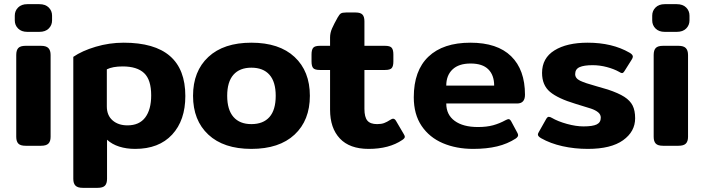

<svg xmlns="http://www.w3.org/2000/svg" viewBox="-20 -700 3382 922"><path d="M51 -602V-625Q51 -648 67 -664Q83 -680 111 -680H169Q198 -680 214 -664Q230 -648 230 -625V-602Q230 -579 214 -563Q198 -547 169 -547H111Q83 -547 67 -563Q51 -579 51 -602ZM58 -43V-436Q58 -459 68 -469.5Q78 -480 103 -480H177Q202 -480 212.5 -469Q223 -458 223 -436V-43Q223 -21 212.5 -10.5Q202 0 177 0H103Q78 0 68 -10.5Q58 -21 58 -43Z M332 159V-427Q374 -456 439.5 -475.5Q505 -495 574 -495Q870 -495 870 -239Q870 -122 806.5 -53.5Q743 15 629 15Q587 15 552.5 4Q518 -7 494 -29V159Q494 181 484 191.5Q474 202 449 202H377Q353 202 342.5 191.5Q332 181 332 159ZM706 -242Q706 -317 672 -349Q638 -381 569 -381Q521 -381 493 -367V-189Q493 -146 520.5 -122Q548 -98 592 -98Q649 -98 677.5 -136Q706 -174 706 -242Z M907 -240Q907 -358 980.5 -426.5Q1054 -495 1187 -495Q1321 -495 1394.5 -426.5Q1468 -358 1468 -240Q1468 -122 1394.5 -53.5Q1321 15 1187 15Q1054 15 980.5 -53.5Q907 -122 907 -240ZM1304 -240Q1304 -307 1274 -341Q1244 -375 1187 -375Q1131 -375 1101 -341Q1071 -307 1071 -240Q1071 -173 1101 -138.5Q1131 -104 1187 -104Q1244 -104 1274 -138Q1304 -172 1304 -240Z M1565 -173V-364H1516Q1492 -364 1484 -373Q1476 -382 1476 -405V-438Q1476 -461 1484 -470.5Q1492 -480 1516 -480H1565V-520Q1565 -542 1574.5 -563.5Q1584 -585 1602 -617Q1610 -631 1617 -635.5Q1624 -640 1642 -640H1688Q1711 -640 1720.5 -630Q1730 -620 1730 -598V-480H1829Q1853 -480 1861 -470.5Q1869 -461 1869 -438V-405Q1869 -382 1861 -373Q1853 -364 1829 -364H1730V-177Q1730 -138 1744 -121Q1758 -104 1791 -104Q1811 -104 1824.5 -109Q1838 -114 1855 -125Q1863 -130 1867 -130Q1876 -130 1882 -119L1919 -56Q1924 -48 1924 -43Q1924 -36 1912 -28Q1849 15 1750 15Q1659 15 1612 -35Q1565 -85 1565 -173Z M1967 -233Q1967 -361 2037.5 -428Q2108 -495 2239 -495Q2368 -495 2434.5 -430Q2501 -365 2501 -245Q2501 -203 2463 -203H2123Q2123 -149 2163.5 -119.5Q2204 -90 2275 -90Q2317 -90 2348 -98.5Q2379 -107 2408 -123Q2418 -128 2422 -128Q2429 -128 2435 -117L2464 -63Q2468 -56 2468 -51Q2468 -43 2457 -35Q2417 -9 2367 3Q2317 15 2252 15Q2171 15 2106.5 -12.5Q2042 -40 2004.5 -95.5Q1967 -151 1967 -233ZM2353 -289Q2353 -339 2325 -367Q2297 -395 2240 -395Q2183 -395 2153 -366.5Q2123 -338 2123 -289Z M2579 -36Q2563 -45 2563 -54Q2563 -59 2568 -67L2603 -129Q2609 -139 2615 -139Q2622 -139 2630 -134Q2659 -117 2702.5 -105Q2746 -93 2782 -93Q2826 -93 2845.5 -102.5Q2865 -112 2865 -135Q2865 -150 2852.5 -160.5Q2840 -171 2818 -178.5Q2796 -186 2742 -202Q2659 -227 2621 -259Q2583 -291 2583 -350Q2583 -421 2642.5 -458Q2702 -495 2802 -495Q2920 -495 3003 -447Q3019 -438 3019 -428Q3019 -422 3013 -413L2979 -359Q2973 -349 2967 -349Q2962 -349 2953 -355Q2928 -369 2894 -378Q2860 -387 2826 -387Q2784 -387 2763 -377.5Q2742 -368 2742 -344Q2742 -324 2765.5 -312.5Q2789 -301 2844 -286L2899 -270Q2950 -253 2978 -235Q3006 -217 3018 -193Q3030 -169 3030 -132Q3030 -68 2972 -26.5Q2914 15 2803 15Q2739 15 2681 2Q2623 -11 2579 -36Z M3112 -602V-625Q3112 -648 3128 -664Q3144 -680 3172 -680H3230Q3259 -680 3275 -664Q3291 -648 3291 -625V-602Q3291 -579 3275 -563Q3259 -547 3230 -547H3172Q3144 -547 3128 -563Q3112 -579 3112 -602ZM3119 -43V-436Q3119 -459 3129 -469.5Q3139 -480 3164 -480H3238Q3263 -480 3273.5 -469Q3284 -458 3284 -436V-43Q3284 -21 3273.5 -10.5Q3263 0 3238 0H3164Q3139 0 3129 -10.5Q3119 -21 3119 -43Z"/></svg>

Font: Mitr Medium
Style: Regular
Weight: 500
Designer: Thanarat Vachiruckul
Foundry: Cadson Demak
Version: Version 1.002